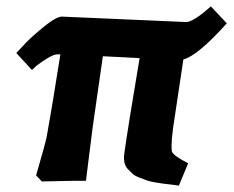

<svg xmlns="http://www.w3.org/2000/svg" viewBox="-20 -566 732 601"><path d="M174 -514 563 -497Q574 -497 593.5 -509.5Q613 -522 626 -534L640 -546L690 -493Q598 -391 554 -380L522 -167Q517 -128 517 -112.5Q517 -97 518 -92Q523 -78 569 -55L540 15Q536 14 518 12Q500 10 492 9Q484 8 466 5Q448 2 439 -1.5Q430 -5 415.5 -10.5Q401 -16 394 -23Q387 -30 379 -38Q365 -54 369 -85Q382 -177 417 -384L302 -390L270 -167L249 0H206L111 2L93 -17Q122 -117 126 -137Q142 -224 169 -396H160Q149 -396 129 -384Q109 -372 94 -360L80 -347L31 -400Q43 -413 61 -432Q79 -451 117.5 -482.5Q156 -514 174 -514Z"/></svg>

Font: Andada SC
Style: Bold Italic
Weight: 700
Italic angle: -8.29999°
Designer: Carolina Giovagnoli
Foundry: Carolina Giovagnoli
Version: Version 1.003